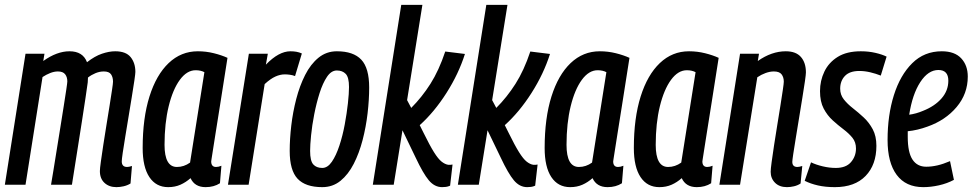

<svg xmlns="http://www.w3.org/2000/svg" viewBox="-22 -760 4002 790"><path d="M457 10Q427 10 408 -7.5Q389 -25 389 -56Q389 -66 393 -95Q397 -124 403 -163.5Q409 -203 416 -245.5Q423 -288 429 -326Q435 -364 439 -390.5Q443 -417 443 -424Q443 -442 435 -454Q427 -466 405 -466Q388 -466 371 -459Q354 -452 340 -441Q340 -437 339.5 -431.5Q339 -426 339 -421Q336 -401 330 -358.5Q324 -316 315.5 -263.5Q307 -211 299 -158.5Q291 -106 284 -63.5Q277 -21 274 0H188Q192 -22 198 -60Q204 -98 211.5 -144Q219 -190 226.5 -237Q234 -284 240.5 -325Q247 -366 251 -393Q255 -420 255 -425Q255 -443 246 -454.5Q237 -466 216 -466Q201 -466 184.5 -459.5Q168 -453 153 -443L83 0H-2L83 -539H161L156 -509Q212 -549 264 -549Q319 -549 336 -504Q368 -529 397.5 -539Q427 -549 452 -549Q496 -549 515.5 -525Q535 -501 535 -464Q535 -457 531 -429.5Q527 -402 520.5 -362.5Q514 -323 507 -280Q500 -237 493.5 -198Q487 -159 483 -131.5Q479 -104 479 -96Q479 -73 501 -73Q505 -73 509.5 -74Q514 -75 521 -77L515 -5Q502 3 486.5 6.5Q471 10 457 10Z M824 10Q779 10 762 -27Q743 -10 720.5 0Q698 10 670 10Q620 10 592.5 -31.5Q565 -73 565 -151Q565 -274 593 -363Q621 -452 672 -500.5Q723 -549 792 -549Q826 -549 858 -541Q890 -533 914 -522Q896 -407 884 -331Q872 -255 864.5 -208.5Q857 -162 853.5 -138.5Q850 -115 848.5 -106.5Q847 -98 847 -96Q847 -73 867 -73Q877 -73 889 -78L883 -6Q858 10 824 10ZM760 -91 819 -463Q804 -471 783 -471Q747 -471 718 -431.5Q689 -392 672 -322.5Q655 -253 655 -164Q655 -73 706 -73Q735 -73 760 -91Z M1080 -539 1072 -494Q1125 -549 1173 -549Q1186 -549 1197.5 -547Q1209 -545 1220 -540L1192 -447Q1182 -451 1170.5 -452.5Q1159 -454 1150 -454Q1131 -454 1111 -445Q1091 -436 1067 -414L1001 0H916L1002 -539Z M1304 10Q1235 10 1202.5 -24.5Q1170 -59 1170 -139Q1170 -188 1176.5 -243.5Q1183 -299 1197 -353Q1211 -407 1233.5 -451.5Q1256 -496 1288.5 -522.5Q1321 -549 1364 -549Q1432 -549 1464.5 -514.5Q1497 -480 1497 -400Q1497 -350 1490.5 -294Q1484 -238 1470 -184Q1456 -130 1433.5 -86Q1411 -42 1379 -16Q1347 10 1304 10ZM1304 -69Q1326 -69 1343.5 -94.5Q1361 -120 1374.5 -161Q1388 -202 1396.5 -248Q1405 -294 1409.5 -335Q1414 -376 1414 -402Q1414 -442 1400.5 -456Q1387 -470 1364 -470Q1341 -470 1323.5 -444Q1306 -418 1293 -377Q1280 -336 1271 -290Q1262 -244 1258 -203.5Q1254 -163 1254 -139Q1254 -98 1267 -83.5Q1280 -69 1304 -69Z M1512 0 1629 -740H1716L1653 -348L1670 -316Q1714 -360 1749 -415Q1784 -470 1810 -548L1891 -538Q1865 -456 1815 -377.5Q1765 -299 1705 -245L1721 -213Q1746 -162 1763.5 -134Q1781 -106 1795 -95Q1809 -84 1822 -82Q1830 -81 1840 -83L1830 4Q1821 8 1813 9Q1805 10 1797 10Q1766 10 1742.5 -18Q1719 -46 1688 -112L1634 -224L1598 0Z M1862 0 1979 -740H2066L2003 -348L2020 -316Q2064 -360 2099 -415Q2134 -470 2160 -548L2241 -538Q2215 -456 2165 -377.5Q2115 -299 2055 -245L2071 -213Q2096 -162 2113.5 -134Q2131 -106 2145 -95Q2159 -84 2172 -82Q2180 -81 2190 -83L2180 4Q2171 8 2163 9Q2155 10 2147 10Q2116 10 2092.5 -18Q2069 -46 2038 -112L1984 -224L1948 0Z M2478 10Q2433 10 2416 -27Q2397 -10 2374.5 0Q2352 10 2324 10Q2274 10 2246.5 -31.5Q2219 -73 2219 -151Q2219 -274 2247 -363Q2275 -452 2326 -500.5Q2377 -549 2446 -549Q2480 -549 2512 -541Q2544 -533 2568 -522Q2550 -407 2538 -331Q2526 -255 2518.5 -208.5Q2511 -162 2507.5 -138.5Q2504 -115 2502.5 -106.5Q2501 -98 2501 -96Q2501 -73 2521 -73Q2531 -73 2543 -78L2537 -6Q2512 10 2478 10ZM2414 -91 2473 -463Q2458 -471 2437 -471Q2401 -471 2372 -431.5Q2343 -392 2326 -322.5Q2309 -253 2309 -164Q2309 -73 2360 -73Q2389 -73 2414 -91Z M2845 10Q2800 10 2783 -27Q2764 -10 2741.5 0Q2719 10 2691 10Q2641 10 2613.5 -31.5Q2586 -73 2586 -151Q2586 -274 2614 -363Q2642 -452 2693 -500.5Q2744 -549 2813 -549Q2847 -549 2879 -541Q2911 -533 2935 -522Q2917 -407 2905 -331Q2893 -255 2885.5 -208.5Q2878 -162 2874.5 -138.5Q2871 -115 2869.5 -106.5Q2868 -98 2868 -96Q2868 -73 2888 -73Q2898 -73 2910 -78L2904 -6Q2879 10 2845 10ZM2781 -91 2840 -463Q2825 -471 2804 -471Q2768 -471 2739 -431.5Q2710 -392 2693 -322.5Q2676 -253 2676 -164Q2676 -73 2727 -73Q2756 -73 2781 -91Z M3023 -539H3101L3096 -509Q3153 -549 3211 -549Q3253 -549 3273.5 -525.5Q3294 -502 3294 -462Q3294 -454 3290 -426Q3286 -398 3279.5 -358.5Q3273 -319 3266 -275.5Q3259 -232 3252.5 -193Q3246 -154 3242 -127Q3238 -100 3238 -94Q3238 -73 3259 -73Q3263 -73 3267.5 -74Q3272 -75 3279 -77L3272 -5Q3260 3 3245 6.5Q3230 10 3216 10Q3185 10 3167 -8Q3149 -26 3149 -53Q3149 -64 3153 -93.5Q3157 -123 3163 -162.5Q3169 -202 3176 -244.5Q3183 -287 3189 -325Q3195 -363 3199 -390Q3203 -417 3203 -424Q3203 -442 3194 -454Q3185 -466 3162 -466Q3146 -466 3128 -459.5Q3110 -453 3094 -442L3023 0H2938Z M3289 -16 3315 -92Q3336 -82 3363.5 -75.5Q3391 -69 3417 -69Q3459 -69 3479.5 -93Q3500 -117 3500 -149Q3500 -175 3485.5 -193Q3471 -211 3448.5 -228Q3426 -245 3404 -265Q3382 -285 3367 -313.5Q3352 -342 3352 -385Q3352 -428 3370 -465.5Q3388 -503 3425 -526Q3462 -549 3520 -549Q3552 -549 3580 -542.5Q3608 -536 3626 -527L3602 -449Q3582 -457 3559 -462.5Q3536 -468 3514 -468Q3474 -468 3454.5 -447.5Q3435 -427 3435 -395Q3435 -370 3450 -351Q3465 -332 3487.5 -314.5Q3510 -297 3532 -276.5Q3554 -256 3569 -228Q3584 -200 3584 -160Q3584 -82 3539.5 -36Q3495 10 3413 10Q3374 10 3343.5 3Q3313 -4 3289 -16Z M3903 -20Q3875 -5 3841.5 2.5Q3808 10 3777 10Q3705 10 3667.5 -40.5Q3630 -91 3630 -184Q3630 -286 3656 -368.5Q3682 -451 3731.5 -500Q3781 -549 3853 -549Q3906 -549 3933 -520Q3960 -491 3960 -445Q3960 -374 3914 -319.5Q3868 -265 3794 -239Q3753 -224 3713 -220Q3713 -209 3713 -197Q3713 -133 3732.5 -103.5Q3752 -74 3789 -74Q3811 -74 3835 -79.5Q3859 -85 3887 -97ZM3839 -472Q3797 -472 3764.5 -422Q3732 -372 3719 -288Q3748 -292 3776 -304Q3824 -323 3852 -355Q3880 -387 3880 -428Q3880 -472 3839 -472Z"/></svg>

Font: Georama Condensed Medium
Style: Italic
Weight: 500
Width: 3
Italic angle: -9°
Designer: Jean-Baptiste Levee
Foundry: Production Type
Version: Version 1.000